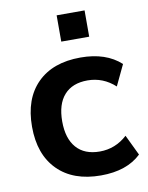

<svg xmlns="http://www.w3.org/2000/svg" viewBox="-86 -827 695 899"><g transform="rotate(-10 261.0 -377.0)"><path d="M321.3 10.7Q189.5 10.7 115.7 -63.5Q42 -137.7 42 -269.5Q42 -402.3 115.7 -476.1Q189.5 -549.8 321.3 -549.8Q442.4 -549.8 512.7 -485.4L465.8 -386.7Q409.2 -438.5 335 -438.5Q262.7 -438.5 224.1 -395Q185.5 -351.6 185.5 -269.5Q185.5 -188.5 224.1 -144.5Q262.7 -100.6 335 -100.6Q409.2 -100.6 465.8 -152.3L512.7 -54.7Q444.3 10.7 321.3 10.7ZM246.1 -638.7V-763.7H378.9V-638.7Z"/></g></svg>

Font: Min Sans Bold
Style: Regular
Weight: 700
Designer: Jinseong-Kim, NotoSansCJK, Nunito
Foundry: Jinseong-Kim
Version: Version 1.400;Glyphs 3.1.2 (3151)